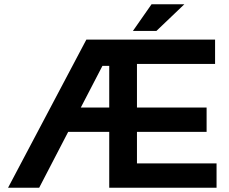

<svg xmlns="http://www.w3.org/2000/svg" viewBox="-20 -887 1083 907"><path d="M18 0 388 -700H591V-576H464L165 0ZM241 -264V-379H597V-264ZM496 0V-700H996V-585H627V-379H956V-264H627V-115H1003V0ZM608 -741 696 -867H851L719 -741Z"/></svg>

Font: REM Medium
Style: Regular
Weight: 500
Designer: Octavio Pardo
Foundry: Ashler Design
Version: Version 1.005;gftools[0.9.28]